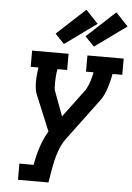

<svg xmlns="http://www.w3.org/2000/svg" viewBox="-64 -1039 749 1086"><g transform="rotate(5 311.0 -496.0)"><path d="M80 0V-92H161Q165 -117 171 -142Q177 -167 185 -191.5Q193 -216 203.5 -240Q214 -264 228 -287L146 -485Q138 -503 135.5 -522.5Q133 -542 133 -562Q133 -582 135 -602Q137 -622 140 -643Q140 -643 140 -643Q140 -643 140 -643H96V-735H303V-643H248Q246 -632 244.5 -621.5Q243 -611 242.5 -600.5Q242 -590 241.5 -580Q241 -570 241 -559.5Q241 -549 241.5 -538.5Q242 -528 245 -519L297 -379L417 -540Q418 -542 418.5 -543Q419 -544 420 -545Q433 -568 440.5 -593Q448 -618 453 -643H410V-735H616V-643H561Q561 -643 561 -643Q561 -643 561 -643Q557 -622 552 -602Q547 -582 540.5 -562Q534 -542 525 -522.5Q516 -503 502 -485L327 -250Q313 -231 303.5 -209.5Q294 -188 287 -166Q280 -144 275 -122Q270 -100 266 -78L253 0ZM442 -788 390 -842 552 -992 622 -918ZM272 -788 220 -842 382 -992 452 -918Z"/></g></svg>

Font: Iosevka Curly Slab SmBdEx
Style: Italic
Weight: 600
Width: 7
Italic angle: -9°
Monospace: yes
Designer: Belleve Invis
Foundry: Belleve Invis
Version: Version 11.1.0; ttfautohint (v1.8.3)